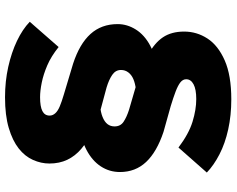

<svg xmlns="http://www.w3.org/2000/svg" viewBox="-106 -652 918 745"><g transform="rotate(-90 352.5 -279.0)"><path d="M446 -127 378 -210Q402 -213 418.5 -220Q435 -227 444.5 -239.5Q454 -252 454 -268Q454 -289 435 -302Q416 -315 386 -324L297 -348Q250 -363 212.5 -381Q175 -399 147.5 -422.5Q120 -446 105.5 -476.5Q91 -507 91 -546Q91 -578 105 -609.5Q119 -641 149.5 -665Q180 -689 229 -703.5Q278 -718 348 -718Q410 -718 466 -705.5Q522 -693 567 -671.5Q612 -650 641 -622L543 -510Q507 -539 472 -554Q437 -569 405 -575.5Q373 -582 348 -582Q312 -582 294.5 -573Q277 -564 277 -545Q277 -533 286 -523Q295 -513 313 -505.5Q331 -498 358 -490L478 -454Q555 -429 593.5 -386.5Q632 -344 632 -281Q632 -244 611 -210.5Q590 -177 549 -155Q508 -133 446 -127ZM340 160Q278 160 223.5 148Q169 136 126.5 114Q84 92 56 65L153 -45Q206 -5 253 9.5Q300 24 341 24Q379 24 398.5 13.5Q418 3 418 -15Q418 -28 406 -37.5Q394 -47 370.5 -56Q347 -65 314 -75L214 -103Q136 -129 97 -170.5Q58 -212 58 -272Q58 -313 80 -346.5Q102 -380 144 -402Q186 -424 248 -431L316 -349Q290 -347 271.5 -339.5Q253 -332 244 -320.5Q235 -309 235 -293Q235 -270 253 -258Q271 -246 299 -237L395 -209Q467 -187 513 -162.5Q559 -138 581 -105Q603 -72 603 -23Q603 26 576 67.5Q549 109 491 134.5Q433 160 340 160Z"/></g></svg>

Font: Lexend Exa ExtraBold
Style: Regular
Weight: 800
Designer: Bonnie Shaver-Troup, Thomas Jockin
Foundry: Lexend
Version: Version 1.007